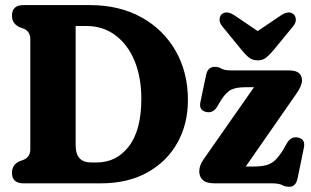

<svg xmlns="http://www.w3.org/2000/svg" viewBox="-20 -720 1223 754"><path d="M27 -41.5Q27 -72 55 -86L75 -93.5Q99 -105 99 -133.5V-566.5Q99 -595 75 -606.5L55 -614Q27 -628 27 -658.5Q27 -700 72.5 -700H333Q448.5 -700 535 -652.2Q621.5 -604.5 669.8 -520.2Q718 -436 718 -327Q718 -233.5 676.8 -159.5Q635.5 -85.5 558.8 -42.8Q482 0 376 0H72.5Q27 0 27 -41.5ZM360 -82Q437.5 -82 486.2 -145.5Q535 -209 535 -332Q535 -416.5 508.5 -480.8Q482 -545 433.2 -581.5Q384.5 -618 318 -618H277V-151.5Q277 -115 292.5 -98.5Q308 -82 338 -82ZM1141.5 -348.5 945 -66H973.5Q1005.5 -66 1025.8 -71.5Q1046 -77 1060.8 -91.2Q1075.5 -105.5 1092 -131.5L1107.5 -159Q1124 -186 1152 -179.5Q1180 -172.5 1173.5 -140.5L1148.5 -19Q1141.5 13.5 1116 13.5Q1100 13.5 1087.8 6.8Q1075.5 0 1048.5 0H823Q790.5 0 776.5 -13Q762.5 -26 762.5 -47.5Q762.5 -70.5 780 -95L977.5 -377.5H944Q908 -377.5 888 -367.8Q868 -358 847.5 -326L832.5 -300.5Q815.5 -273 787 -281Q760.5 -288.5 767 -319L789.5 -426Q796 -457.5 823.5 -457.5Q838 -457.5 849.8 -450.5Q861.5 -443.5 888 -443.5H1115Q1166 -443.5 1166 -403.5Q1166 -383 1141.5 -348.5ZM1054.5 -523.5Q1039.5 -505.5 1025.8 -494.2Q1012 -483 992.5 -483Q971.5 -483 957.8 -494Q944 -505 929 -523.5L853.5 -616Q841.5 -630.5 842.2 -643.5Q843 -656.5 850 -663.5Q869 -680.5 901 -659.5L992 -598L1083 -659.5Q1115 -680.5 1133.5 -663.5Q1141 -656.5 1141.8 -643.5Q1142.5 -630.5 1130.5 -616Z"/></svg>

Font: Fraunces 144pt SuperSoft
Style: Bold
Weight: 700
Version: Version 1.000;[b76b70a41]